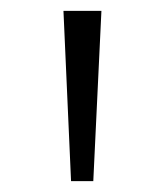

<svg xmlns="http://www.w3.org/2000/svg" viewBox="-20 -678 303 354"><path d="M97 -658H167L152 -344H111Z"/></svg>

Font: Ysabeau Infant
Style: Regular
Weight: 400
Designer: Christian Thalmann (Catharsis Fonts)
Version: Version 0.003